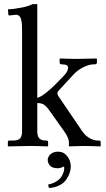

<svg xmlns="http://www.w3.org/2000/svg" viewBox="-20 -718 519 943"><path d="M265.6 26.9Q293 26.9 310.3 49.1Q327.6 71.3 327.6 99.6Q327.6 108.9 325.2 120.4Q322.8 131.8 315.7 146.7Q308.6 161.6 297.4 173.8Q286.1 186 265.9 195.1Q245.6 204.1 220.2 205.1L216.3 188.5Q237.8 184.1 253.7 174.8Q269.5 165.5 277.1 156Q284.7 146.5 289.3 135Q293.9 123.5 294.7 118.2Q295.4 112.8 295.4 109.4Q295.4 104 293.9 99.6Q276.4 108.4 264.6 108.4Q237.3 108.4 225.8 95.7Q214.4 83 214.4 66.9Q214.4 52.7 227.8 39.8Q241.2 26.9 265.6 26.9ZM163.1 -211.9V-71.8Q163.1 -49.3 172.9 -38.6Q182.6 -27.8 206.1 -27.8H208Q216.3 -27.8 216.3 -19.5V-1L214.4 1Q163.1 -1 124 -1L20.5 1L18.6 -1V-19.5Q18.6 -27.8 26.4 -27.8H45.4Q69.3 -27.8 78.9 -38.6Q88.4 -49.3 88.4 -71.8V-572.8Q88.4 -614.3 81.3 -629.9Q74.2 -645.5 58.6 -645.5L26.4 -642.1Q21 -642.1 21 -647L19 -672.4Q44.4 -672.4 88.4 -681.2Q114.7 -686 141.1 -697.8H163.1V-237.3Q199.7 -245.6 294.4 -346.7Q314.5 -368.2 314.5 -385.7Q314.5 -401.9 285.2 -401.9H281.2Q277.8 -401.9 275.4 -404.5Q272.9 -407.2 272.9 -410.2V-428.7L275.9 -430.7Q323.7 -428.7 358.9 -428.7L452.1 -430.7L456.1 -428.7V-410.2Q456.1 -406.2 452.6 -404.1Q449.2 -401.9 445.3 -401.9H438Q417.5 -401.9 388.9 -387.5Q360.4 -373 342.3 -353.5L265.6 -270Q261.7 -265.1 261.7 -259.8Q261.7 -253.4 266.6 -246.1L384.3 -72.8Q397.9 -52.7 418.9 -40.3Q439.9 -27.8 459 -27.8H465.8Q474.6 -27.8 474.6 -19.5V-1L472.7 1Q422.4 -1 383.3 -1L320.8 1L318.4 -1V-20Q318.4 -40.5 295.4 -72.8L222.2 -175.8Q207 -197.3 194.8 -204.6Q182.6 -211.9 163.1 -211.9Z"/></svg>

Font: Libertinage
Style: b
Weight: 400
Designer: OSP
Foundry: OSP
Version: Version 1.0; 2008; OFL relea